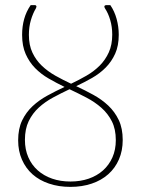

<svg xmlns="http://www.w3.org/2000/svg" viewBox="-20 -723 551 751"><path d="M444.5 -587Q444.5 -544 430.5 -513Q416.5 -482 393.5 -458.8Q370.5 -435.5 340.2 -418.2Q310 -401 278 -386Q312.5 -370 345.2 -352Q378 -334 403.5 -310Q429 -286 444.5 -253.5Q460 -221 460 -175.5Q460 -133.5 445.2 -99.5Q430.5 -65.5 403.5 -41.5Q376.5 -17.5 338.8 -4.8Q301 8 255.5 8Q209.5 8 171.8 -4.8Q134 -17.5 107.2 -41.2Q80.5 -65 65.8 -98.8Q51 -132.5 51 -174Q51 -219.5 66.5 -251.8Q82 -284 107.5 -307.8Q133 -331.5 165.5 -349.2Q198 -367 232.5 -383Q200.5 -398.5 170.5 -415.8Q140.5 -433 117.5 -456.5Q94.5 -480 80.5 -511.5Q66.5 -543 66.5 -586.5Q66.5 -619.5 74.5 -648.5Q82.5 -677.5 100 -703H116.5Q120.5 -703 122 -699.8Q123.5 -696.5 120.5 -690.5Q108.5 -670.5 100.8 -644.2Q93 -618 93 -586.5Q93 -546.5 106.8 -517.2Q120.5 -488 143.5 -466Q166.5 -444 196.2 -427.2Q226 -410.5 258 -395.5Q289.5 -410.5 318.5 -427.2Q347.5 -444 369.8 -466.2Q392 -488.5 405.5 -518Q419 -547.5 419 -587.5Q419 -618 411.2 -644.5Q403.5 -671 390.5 -690.5Q387 -696 388.8 -699.5Q390.5 -703 396 -703H411.5Q428 -679 436.2 -648.8Q444.5 -618.5 444.5 -587ZM433 -175Q433 -218 417.5 -248.5Q402 -279 376.5 -301.5Q351 -324 318.5 -341Q286 -358 252 -374Q219 -358.5 187.5 -341.5Q156 -324.5 131.5 -302Q107 -279.5 92.2 -249Q77.5 -218.5 77.5 -176Q77.5 -138 90.8 -107.8Q104 -77.5 127.8 -56.5Q151.5 -35.5 184 -24.2Q216.5 -13 255.5 -13Q294.5 -13 327 -24.2Q359.5 -35.5 383 -56.5Q406.5 -77.5 419.8 -107.5Q433 -137.5 433 -175Z"/></svg>

Font: Lato Thin
Style: Regular
Weight: 200
Designer: Lukasz Dziedzic
Foundry: tyPoland Lukasz Dziedzic
Version: Version 2.007; 2014-02-27